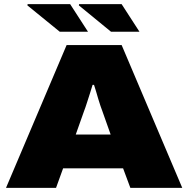

<svg xmlns="http://www.w3.org/2000/svg" viewBox="-20 -905 906 925"><path d="M9 0 301 -688H566L858 0H608L573 -94H284L250 0ZM345 -257H513L473 -370Q469 -380 464 -395Q459 -410 453.5 -428Q448 -446 443 -464Q438 -482 433 -496H426Q421 -478 413.5 -455.5Q406 -433 399 -410.5Q392 -388 385 -370ZM515 -752 360 -879 361 -885H566L652 -752ZM268 -752 112 -879 113 -885H318L404 -752Z"/></svg>

Font: Archivo SemiExpanded Black
Style: Regular
Weight: 900
Width: 6
Designer: Hector Gatti
Foundry: Omnibus-Type
Version: Version 2.001